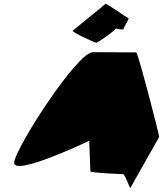

<svg xmlns="http://www.w3.org/2000/svg" viewBox="-20 -968 828 975"><path d="M52 -145C40 -65 433 -253 433 -253L439 -98C439 -90 593 -84 604 -84C615 -84 641 -6 642 -14L788 -272C790 -282 680 -702 672 -702C672 -702 533 -703 452 -703C371 -703 64 -225 52 -145ZM349 -812C346 -804 462 -751 469 -751C477 -751 568 -815 567 -823C567 -823 611 -814 608 -821C606 -828 640 -876 632 -876C626 -876 519 -954 515 -948C510 -942 349 -813 349 -812Z"/></svg>

Font: Ampere
Style: Ita
Weight: 400
Version: Version 1